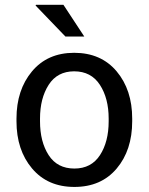

<svg xmlns="http://www.w3.org/2000/svg" viewBox="-20 -754 608 785"><path d="M47.4 -269Q47.4 -386.2 110.8 -462.2Q174.3 -538.1 283.2 -538.1Q393.1 -538.1 456.8 -462.4Q520.5 -386.7 520.5 -269V-258.3Q520.5 -140.1 457 -64.9Q393.6 10.3 284.2 10.3Q174.8 10.3 111.1 -65.2Q47.4 -140.6 47.4 -258.3ZM143.6 -258.3Q143.6 -174.3 179 -119.6Q214.4 -64.9 284.2 -64.9Q353 -64.9 388.7 -119.6Q424.3 -174.3 424.3 -258.3V-269Q424.3 -352.1 388.4 -407.2Q352.5 -462.4 283.2 -462.4Q214.4 -462.4 179 -407.2Q143.6 -352.1 143.6 -269ZM324.7 -604.5H247.6L125.5 -731.4L127 -734.4H239.3Z"/></svg>

Font: GeogebraSans
Style: Regular
Weight: 400
Designer: Google
Version: Version 1.100140; 2013